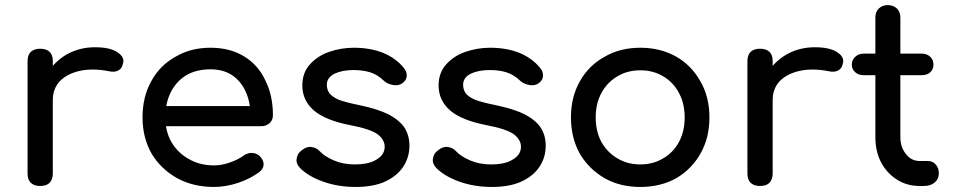

<svg xmlns="http://www.w3.org/2000/svg" viewBox="-20 -741 3796 765"><path d="M138.7 -341.8Q138.7 -402.3 168.9 -449.2Q198.2 -497.1 248 -525.4Q297.9 -552.7 358.4 -552.7Q418 -552.7 447.3 -533.2Q471.7 -517.6 471.7 -497.1Q471.7 -492.2 469.7 -487.3Q466.8 -472.7 459 -465.8Q450.2 -458 439.5 -456.1Q427.7 -454.1 415 -457Q350.6 -469.7 299.8 -459Q249 -448.2 218.8 -418Q190.4 -387.7 190.4 -341.8Q172.9 -341.8 138.7 -341.8ZM139.6 0Q116.2 0 102.5 -12.7Q89.8 -25.4 89.8 -49.8Q89.8 -199.2 89.8 -497.1Q89.8 -521.5 102.5 -534.2Q116.2 -546.9 139.6 -546.9Q165 -546.9 177.7 -534.2Q190.4 -522.5 190.4 -497.1Q190.4 -347.7 190.4 -49.8Q190.4 -26.4 177.7 -12.7Q165 0 139.6 0Z M833 3.9Q750 3.9 685.5 -31.2Q621.1 -67.4 584 -128.9Q547.9 -192.4 547.9 -273.4Q547.9 -355.5 583 -418Q617.2 -480.5 678.7 -514.6Q739.3 -550.8 818.4 -550.8Q896.5 -550.8 952.1 -516.6Q1008.8 -482.4 1037.1 -420.9Q1067.4 -361.3 1067.4 -282.2Q1067.4 -262.7 1054.7 -251Q1041 -238.3 1021.5 -238.3Q886.7 -238.3 618.2 -238.3Q618.2 -257.8 618.2 -318.4Q718.8 -318.4 1018.6 -318.4Q1007.8 -310.5 977.5 -290Q976.6 -339.8 957 -379.9Q938.5 -418.9 903.3 -442.4Q868.2 -464.8 818.4 -464.8Q761.7 -464.8 720.7 -440.4Q680.7 -415 659.2 -371.1Q638.7 -328.1 638.7 -273.4Q638.7 -217.8 663.1 -174.8Q688.5 -131.8 732.4 -107.4Q776.4 -82 833 -82Q864.3 -82 896.5 -93.8Q929.7 -105.5 949.2 -120.1Q963.9 -130.9 981.4 -131.8Q999 -131.8 1012.7 -121.1Q1029.3 -106.4 1030.3 -87.9Q1031.2 -70.3 1014.6 -56.6Q980.5 -30.3 929.7 -12.7Q878.9 3.9 833 3.9Z M1396.5 3.9Q1326.2 3.9 1266.6 -17.6Q1207 -39.1 1174.8 -72.3Q1162.1 -85.9 1161.1 -102.5Q1161.1 -105.5 1162.1 -108.4Q1164.1 -128.9 1181.6 -141.6Q1201.2 -158.2 1220.7 -155.3Q1240.2 -153.3 1254.9 -137.7Q1271.5 -119.1 1308.6 -102.5Q1346.7 -85.9 1392.6 -85.9Q1450.2 -85.9 1480.5 -105.5Q1511.7 -124 1512.7 -154.3Q1513.7 -183.6 1484.4 -206.1Q1454.1 -227.5 1376 -242.2Q1275.4 -261.7 1229.5 -301.8Q1184.6 -341.8 1184.6 -400.4Q1184.6 -451.2 1214.8 -484.4Q1244.1 -517.6 1291 -534.2Q1338.9 -550.8 1389.6 -550.8Q1455.1 -550.8 1506.8 -530.3Q1557.6 -508.8 1587.9 -471.7Q1601.6 -456.1 1600.6 -438.5Q1599.6 -420.9 1583 -409.2Q1567.4 -398.4 1545.9 -402.3Q1523.4 -406.2 1508.8 -419.9Q1483.4 -444.3 1454.1 -453.1Q1425.8 -461.9 1387.7 -461.9Q1343.8 -461.9 1312.5 -447.3Q1282.2 -431.6 1282.2 -403.3Q1282.2 -384.8 1292 -370.1Q1301.8 -356.4 1329.1 -343.8Q1357.4 -333 1411.1 -322.3Q1486.3 -306.6 1530.3 -284.2Q1573.2 -260.7 1592.8 -230.5Q1611.3 -200.2 1611.3 -160.2Q1611.3 -114.3 1586.9 -77.1Q1562.5 -40 1514.6 -17.6Q1467.8 3.9 1396.5 3.9Z M1939.5 3.9Q1869.1 3.9 1809.6 -17.6Q1750 -39.1 1717.8 -72.3Q1705.1 -85.9 1704.1 -102.5Q1704.1 -105.5 1705.1 -108.4Q1707 -128.9 1724.6 -141.6Q1744.1 -158.2 1763.7 -155.3Q1783.2 -153.3 1797.9 -137.7Q1814.5 -119.1 1851.6 -102.5Q1889.6 -85.9 1935.5 -85.9Q1993.2 -85.9 2023.4 -105.5Q2054.7 -124 2055.7 -154.3Q2056.6 -183.6 2027.3 -206.1Q1997.1 -227.5 1918.9 -242.2Q1818.4 -261.7 1772.5 -301.8Q1727.5 -341.8 1727.5 -400.4Q1727.5 -451.2 1757.8 -484.4Q1787.1 -517.6 1834 -534.2Q1881.8 -550.8 1932.6 -550.8Q1998 -550.8 2049.8 -530.3Q2100.6 -508.8 2130.9 -471.7Q2144.5 -456.1 2143.6 -438.5Q2142.6 -420.9 2126 -409.2Q2110.4 -398.4 2088.9 -402.3Q2066.4 -406.2 2051.8 -419.9Q2026.4 -444.3 1997.1 -453.1Q1968.8 -461.9 1930.7 -461.9Q1886.7 -461.9 1855.5 -447.3Q1825.2 -431.6 1825.2 -403.3Q1825.2 -384.8 1835 -370.1Q1844.7 -356.4 1872.1 -343.8Q1900.4 -333 1954.1 -322.3Q2029.3 -306.6 2073.2 -284.2Q2116.2 -260.7 2135.7 -230.5Q2154.3 -200.2 2154.3 -160.2Q2154.3 -114.3 2129.9 -77.1Q2105.5 -40 2057.6 -17.6Q2010.7 3.9 1939.5 3.9Z M2531.2 3.9Q2450.2 3.9 2388.7 -31.2Q2326.2 -67.4 2290 -128.9Q2254.9 -192.4 2254.9 -273.4Q2254.9 -355.5 2291 -418Q2326.2 -480.5 2388.7 -514.6Q2450.2 -550.8 2531.2 -550.8Q2611.3 -550.8 2673.8 -515.6Q2735.4 -480.5 2770.5 -417Q2806.6 -355.5 2806.6 -273.4Q2806.6 -192.4 2771.5 -129.9Q2736.3 -67.4 2674.8 -31.2Q2612.3 3.9 2531.2 3.9ZM2531.2 -85.9Q2583 -85.9 2623 -110.4Q2663.1 -133.8 2685.5 -175.8Q2708 -217.8 2708 -273.4Q2708 -328.1 2685.5 -370.1Q2663.1 -413.1 2623 -436.5Q2583 -460.9 2531.2 -460.9Q2479.5 -460.9 2439.5 -436.5Q2399.4 -413.1 2376 -370.1Q2353.5 -328.1 2353.5 -273.4Q2353.5 -217.8 2376 -175.8Q2399.4 -133.8 2439.5 -110.4Q2479.5 -85.9 2531.2 -85.9Z M3006.8 -341.8Q3006.8 -402.3 3037.1 -449.2Q3066.4 -497.1 3116.2 -525.4Q3166 -552.7 3226.6 -552.7Q3286.1 -552.7 3315.4 -533.2Q3339.8 -517.6 3339.8 -497.1Q3339.8 -492.2 3337.9 -487.3Q3335 -472.7 3327.1 -465.8Q3318.4 -458 3307.6 -456.1Q3295.9 -454.1 3283.2 -457Q3218.8 -469.7 3168 -459Q3117.2 -448.2 3086.9 -418Q3058.6 -387.7 3058.6 -341.8Q3041 -341.8 3006.8 -341.8ZM3007.8 0Q2984.4 0 2970.7 -12.7Q2958 -25.4 2958 -49.8Q2958 -199.2 2958 -497.1Q2958 -521.5 2970.7 -534.2Q2984.4 -546.9 3007.8 -546.9Q3033.2 -546.9 3045.9 -534.2Q3058.6 -522.5 3058.6 -497.1Q3058.6 -347.7 3058.6 -49.8Q3058.6 -26.4 3045.9 -12.7Q3033.2 0 3007.8 0Z M3643.6 0Q3593.8 0 3553.7 -25.4Q3513.7 -50.8 3490.2 -94.7Q3467.8 -138.7 3467.8 -194.3Q3467.8 -352.5 3467.8 -670.9Q3467.8 -693.4 3481.4 -707Q3495.1 -720.7 3517.6 -720.7Q3539.1 -720.7 3553.7 -707Q3567.4 -693.4 3567.4 -670.9Q3567.4 -511.7 3567.4 -194.3Q3567.4 -154.3 3589.8 -127Q3611.3 -99.6 3643.6 -99.6Q3655.3 -99.6 3677.7 -99.6Q3695.3 -99.6 3708 -85.9Q3720.7 -72.3 3720.7 -49.8Q3720.7 -28.3 3704.1 -13.7Q3687.5 0 3661.1 0Q3655.3 0 3643.6 0ZM3421.9 -441.4Q3400.4 -441.4 3387.7 -453.1Q3374 -464.8 3374 -483.4Q3374 -502.9 3387.7 -514.6Q3400.4 -527.3 3421.9 -527.3Q3498 -527.3 3652.3 -527.3Q3673.8 -527.3 3686.5 -514.6Q3699.2 -502.9 3699.2 -483.4Q3699.2 -464.8 3686.5 -453.1Q3673.8 -441.4 3652.3 -441.4Q3575.2 -441.4 3421.9 -441.4Z"/></svg>

Font: Abed
Style: Bold
Weight: 700
Designer: Johan Aakerlund
Version: Version 3.105